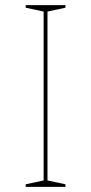

<svg xmlns="http://www.w3.org/2000/svg" viewBox="-20 -728 355 748"><path d="M235 -708V-698L165 -683V-25L235 -10V0H80V-10L150 -25V-683L80 -698V-708Z"/></svg>

Font: Kalnia Thin Thin
Style: Regular
Weight: 250
Version: Version 1.105